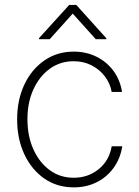

<svg xmlns="http://www.w3.org/2000/svg" viewBox="-20 -768 578 799"><path d="M286.6 11.7Q217.3 11.7 164.3 -25.1Q111.3 -62 81.3 -126Q51.3 -189.9 51.3 -271Q51.3 -352.1 81.3 -415.8Q111.3 -479.5 164.6 -516.4Q217.8 -553.2 286.6 -553.2Q338.4 -553.2 381.1 -532.2Q423.8 -511.2 451.9 -473.4Q480 -435.5 487.8 -385.3H444.8Q438.5 -420.9 416.5 -450Q394.5 -479 361.1 -496.1Q327.6 -513.2 286.6 -513.2Q231 -513.2 187.7 -482.2Q144.5 -451.2 119.4 -396.7Q94.2 -342.3 94.2 -272Q94.2 -202.1 118.7 -147.2Q143.1 -92.3 186.5 -60.3Q230 -28.3 286.6 -28.3Q346.7 -28.3 390.6 -64Q434.6 -99.6 444.8 -159.2H488.8Q481 -108.9 453.4 -70.3Q425.8 -31.7 383.1 -10Q340.3 11.7 286.6 11.7ZM378.4 -605 282.7 -711.4 187 -605H142.1V-608.9L268.1 -747.6H297.4L422.4 -608.9V-605Z"/></svg>

Font: Inter Tight ExtraLight
Style: Regular
Weight: 250
Designer: Rasmus Andersson
Foundry: rsms
Version: Version 3.004